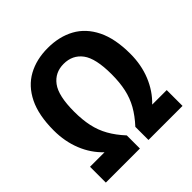

<svg xmlns="http://www.w3.org/2000/svg" viewBox="-196 -903 1056 1056"><g transform="rotate(-45 332.0 -375.0)"><path d="M33.5 0V-123H146.5Q92 -174.5 62.8 -247Q33.5 -319.5 33.5 -405.5Q33.5 -523.5 71 -599.8Q108.5 -676 175.5 -712.8Q242.5 -749.5 331 -749.5Q420 -749.5 487.2 -712.8Q554.5 -676 592.2 -599.8Q630 -523.5 630 -405.5Q630 -319.5 600.5 -247Q571 -174.5 517 -123H630V0H365V-102Q406 -146.5 430.8 -190.5Q455.5 -234.5 466.5 -285Q477.5 -335.5 477.5 -399Q477.5 -522.5 438.8 -574.2Q400 -626 331 -626Q263.5 -626 224.8 -574.2Q186 -522.5 186 -399Q186 -335.5 197 -285Q208 -234.5 232.8 -190.5Q257.5 -146.5 298.5 -102V0Z"/></g></svg>

Font: Encode Sans Condensed Condensed
Style: Bold
Weight: 700
Width: 3
Designer: Multiple Designers
Foundry: Impallari Type
Version: Version 3.000; ttfautohint (v1.8.3) -l 8 -r 50 -G 200 -x 14 